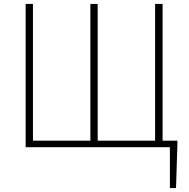

<svg xmlns="http://www.w3.org/2000/svg" viewBox="-20 -746 958 973"><path d="M841 207V0H791V-33H879V-13L872 207ZM110 0V-726H147V-33H438V-726H475V-33H766V-726H804V0Z"/></svg>

Font: Noto Sans HK Thin
Style: Regular
Weight: 100
Designer: Ryoko NISHIZUKA 西塚涼子 (kana, bopomofo & ideographs); Paul D. Hunt (Latin, Greek & Cyrillic); Sandoll Communications 산돌커뮤니
Foundry: Adobe
Version: Version 2.004-H2;hotconv 1.0.118;makeotfexe 2.5.65603